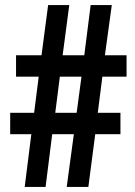

<svg xmlns="http://www.w3.org/2000/svg" viewBox="-20 -734 532 754"><path d="M382 -433 364 -291H453V-207H354L327 0H242L270 -207H185L159 0H77L103 -207H20V-291H114L132 -433H43V-517H143L169 -714H252L226 -517H311L336 -714H419L392 -517H477V-433ZM197 -291H281L300 -433H215Z"/></svg>

Font: Noto Sans Arabic ExtCond SemBd
Style: Regular
Weight: 600
Width: 2
Designer: Monotype Design Team, Nadine Chahine, Nizar Qandah and Khaled Hosny
Foundry: Monotype Imaging Inc.
Version: Version 2.012; ttfautohint (v1.8.4.7-5d5b)